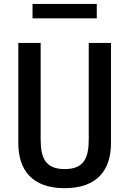

<svg xmlns="http://www.w3.org/2000/svg" viewBox="-20 -949 660 980"><path d="M310 -86C210.5 -86 187.5 -144.5 187.5 -238.5V-730H73.5V-218.5C73.5 -79 146 11.5 310 11.5C474 11.5 546.5 -79 546.5 -218.5V-730H433V-238.5C433 -144.5 410 -86 310 -86ZM474 -929H146V-855.5H474Z"/></svg>

Font: Monaspace Neon Medium
Style: Regular
Weight: 500
Designer: Riley Cran & the Lettermatic Team
Foundry: Lettermatic
Version: Version 1.200 (Monaspace Neon)